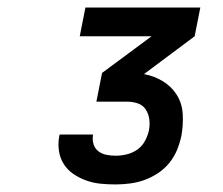

<svg xmlns="http://www.w3.org/2000/svg" viewBox="-20 -792 590 508"><path d="M286 -304Q265 -304 245.5 -306Q226 -308 208 -314.5Q190 -321 174.5 -331.5Q159 -342 149 -357.5Q139 -373 136 -392.5Q133 -412 137 -433L138 -436H227L226 -435Q224 -422 227.5 -410.5Q231 -399 240 -392Q249 -385 261 -382.5Q273 -380 286 -380Q300 -380 315 -383.5Q330 -387 343 -396Q356 -405 363.5 -419Q371 -433 374 -447Q377 -462 375 -476.5Q373 -491 365.5 -502.5Q358 -514 344.5 -518.5Q331 -523 316 -523H235L250 -599L381 -696H191L206 -772H510L495 -696L361 -596Q388 -591 411 -577Q434 -563 448 -540.5Q462 -518 463.5 -489.5Q465 -461 460 -433Q456 -414 448.5 -395.5Q441 -377 428 -361Q415 -345 397.5 -333.5Q380 -322 361.5 -315.5Q343 -309 323.5 -306.5Q304 -304 286 -304Z"/></svg>

Font: Lode Term
Style: Bold Italic
Weight: 700
Italic angle: -11°
Monospace: yes
Designer: Belleve Invis
Foundry: Belleve Invis
Version: Version 29.2.0